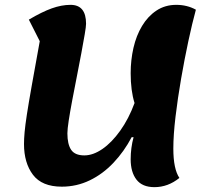

<svg xmlns="http://www.w3.org/2000/svg" viewBox="-20 -746 858 792"><path d="M617 26Q567 26 543 -5Q519 -36 519 -89Q519 -136 531 -180H523Q492 -121 448 -74.5Q404 -28 350 -2Q296 24 235 24Q153 24 116 -25Q79 -74 79 -152Q79 -173 81.5 -201Q84 -229 91 -274.5Q98 -320 111 -393Q124 -466 144 -576L99 -665Q153 -697 193.5 -711.5Q234 -726 271 -726Q335 -726 335 -648Q335 -637 329.5 -604.5Q324 -572 315.5 -526.5Q307 -481 297 -430.5Q287 -380 278 -332.5Q269 -285 263.5 -249Q258 -213 258 -196Q258 -151 273.5 -128Q289 -105 328 -105Q364 -105 402.5 -131.5Q441 -158 476 -207Q511 -256 535 -321Q519 -372 519 -444Q519 -498 530.5 -548.5Q542 -599 566 -639Q590 -679 625.5 -702.5Q661 -726 707 -726Q752 -726 788 -706Q773 -651 757 -576.5Q741 -502 727 -421Q713 -340 704 -264.5Q695 -189 695 -133Q695 -49 720 -12Q673 26 617 26Z"/></svg>

Font: Lemonada SemiBold
Style: Regular
Weight: 600
Designer: Mohamed Gaber (Arabic), Eduardo Tunni (Latin)
Foundry: Kief Type Foundry
Version: Version 4.005; ttfautohint (v1.8.3)